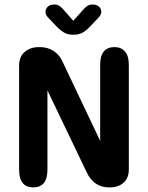

<svg xmlns="http://www.w3.org/2000/svg" viewBox="-20 -830 659 854"><path d="M128 3.5Q65 3.5 65 -75.5V-538Q65 -578 90 -599.2Q115 -620.5 153.5 -620.5H157Q192 -620.5 219 -603Q246 -585.5 260 -552L425.5 -203.5V-542Q425.5 -620.5 489.5 -620.5Q519 -620.5 536 -600.8Q553 -581 553 -542V-76.5Q553 -38 529.5 -17.2Q506 3.5 468 3.5H465Q430 3.5 404.8 -14.5Q379.5 -32.5 365 -65L191 -428V-75.5Q191 3.5 128 3.5ZM418.5 -752 390 -722Q369.5 -699 351.5 -687.2Q333.5 -675.5 306 -675.5Q279 -675.5 261 -687.5Q243 -699.5 222.5 -722L194 -752Q182.5 -763.5 182.5 -777.5Q182.5 -791.5 193 -800.8Q203.5 -810 221 -810Q236 -810 246.2 -802.5Q256.5 -795 266.5 -782.5L306 -737.5L346 -782.5Q355.5 -794 366 -802Q376.5 -810 391.5 -810Q409 -810 419.8 -801Q430.5 -792 430.5 -777.5Q430.5 -765 418.5 -752Z"/></svg>

Font: Sono Monospace SemiBold
Style: Regular
Weight: 600
Designer: Tyler Finck
Foundry: Tyler Finck
Version: Version 2.112